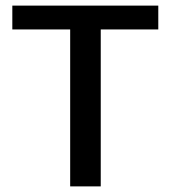

<svg xmlns="http://www.w3.org/2000/svg" viewBox="-20 -664 608 684"><path d="M230 0V-559.1H23.9V-644H543.9V-559.1H338.9V0Z"/></svg>

Font: Kanit
Style: Regular
Weight: 400
Designer: Katatrad Team
Foundry: CadsonDemak
Version: Version 1.000;PS 001.000;hotconv 1.0.88;makeotf.lib2.5.64775